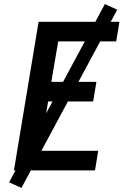

<svg xmlns="http://www.w3.org/2000/svg" viewBox="-20 -843 616 950"><path d="M49 0H450L466 -97H178L218 -341H441L457 -438H234L268 -638H555L571 -735H171ZM86 87 560 -795 499 -823 25 59Z"/></svg>

Font: Iosevka Sparkle SmBdObl
Style: Regular
Weight: 600
Italic angle: -9°
Designer: Belleve Invis
Foundry: Belleve Invis
Version: Version 4.5.0; ttfautohint (v1.8.3)